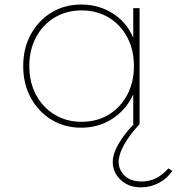

<svg xmlns="http://www.w3.org/2000/svg" viewBox="-20 -548 781 848"><path d="M338.5 16Q415 16 476 -23.2Q537 -62.5 568.5 -131V0H596.5V-512H568.5V-381Q540 -449.5 478 -488.8Q416 -528 338.5 -528Q265.5 -528 207.5 -492.8Q149.5 -457.5 116 -396.2Q82.5 -335 82.5 -256Q82.5 -177.5 116 -116Q149.5 -54.5 207.5 -19.2Q265.5 16 338.5 16ZM340.5 -10Q273.5 -10 221.2 -41.8Q169 -73.5 139.2 -129Q109.5 -184.5 109.5 -256Q109.5 -328 139.2 -383.5Q169 -439 221.2 -470.5Q273.5 -502 340.5 -502Q408 -502 460.2 -470.5Q512.5 -439 542 -383.5Q571.5 -328 571.5 -256Q571.5 -184.5 541.8 -128.8Q512 -73 460 -41.5Q408 -10 340.5 -10ZM603 279.5Q644 279.5 681 260.2Q718 241 741 207.5L724 195.5Q696.5 226 667.8 239.8Q639 253.5 606 253.5Q555.5 253.5 529.8 227.2Q504 201 504 167Q504 135 528.2 91Q552.5 47 596.5 0H571Q526.5 47 502.2 89.8Q478 132.5 478 167.5Q478 213.5 513 246.5Q548 279.5 603 279.5Z"/></svg>

Font: Spartan Thin
Style: Regular
Weight: 100
Designer: Matt Bailey, Mirko Velimirovic
Foundry: Matt Bailey
Version: Version 1.003; ttfautohint (v1.8.3)